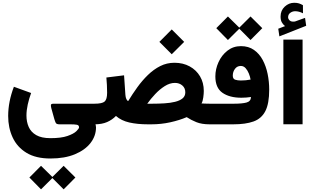

<svg xmlns="http://www.w3.org/2000/svg" viewBox="-20 -913 2307 1410"><path d="M350.6 251Q242.7 251 174.1 209Q105.5 167 72.8 96.2Q40 25.4 40 -61Q40 -166 82 -275.9L208.5 -230Q193.4 -188.5 183.8 -145.8Q174.3 -103 174.3 -64Q174.3 -18.1 190.9 19.5Q207.5 57.1 246.1 79.3Q284.7 101.6 350.6 101.6Q429.2 101.6 475.1 85.7Q521 69.8 540.8 50.5Q560.5 31.2 560.5 22Q560.5 6.3 544.7 3.2Q528.8 0 495.1 0H417.5Q395 0 389.6 -10.5Q384.3 -21 378.9 -39.1L356.4 -120.1Q353 -134.3 354 -142.8Q355 -151.4 374.5 -151.4H673.8V0H682.1Q685.1 14.2 685.1 22Q685.1 85 644.8 137Q604.5 189 529.8 220Q455.1 251 350.6 251ZM281.2 304.7 364.7 386.7 447.3 304.7 533.7 390.6 447.3 477.5 364.7 394.5 281.2 477.5 195.8 390.6Z M1241.2 -696.8 1332.5 -605.5 1241.2 -514.6 1150.4 -605.5ZM1091.8 0H1065.9Q989.3 0 929.9 -13.4Q870.6 -26.9 831.5 -61.5Q804.2 -33.2 766.4 -16.6Q728.5 0 673.8 0H653.8L654.3 -151.4H673.8Q730.5 -151.4 748.5 -167.5Q766.6 -183.6 766.6 -231.9Q766.6 -260.7 765.1 -289.1Q763.7 -317.4 761.2 -343.8L891.1 -359.9L900.9 -216.3Q902.3 -198.7 907.5 -186.5Q912.6 -174.3 921.4 -170.9Q952.6 -222.2 988.5 -272Q1024.4 -321.8 1066.4 -362.5Q1108.4 -403.3 1156.7 -427.7Q1205.1 -452.1 1261.2 -452.1Q1324.2 -452.1 1372.8 -425.5Q1421.4 -398.9 1449 -352.3Q1476.6 -305.7 1476.6 -245.1Q1476.6 -225.6 1472.9 -197.8Q1469.2 -169.9 1460 -153.3Q1471.2 -152.8 1485.6 -152.1Q1500 -151.4 1518.6 -151.4H1533.2V0H1519Q1461.4 0 1422.1 -15.9Q1382.8 -31.7 1351.1 -52.7Q1297.9 -29.8 1230.5 -14.9Q1163.1 0 1091.8 0ZM1264.6 -304.2Q1227.1 -304.2 1189.7 -280.5Q1152.3 -256.8 1119.4 -221.7Q1086.4 -186.5 1061.5 -151.4H1099.1Q1144.5 -151.4 1187.7 -154.1Q1231 -156.7 1265.6 -165.3Q1300.3 -173.8 1320.6 -190.4Q1340.8 -207 1340.8 -234.9Q1340.8 -266.6 1318.8 -285.4Q1296.9 -304.2 1264.6 -304.2Z M1653.8 -792 1737.3 -710 1819.8 -792 1906.2 -706.1 1819.8 -619.1 1737.3 -702.1 1653.8 -619.1 1568.4 -706.1ZM1699.2 -151.4Q1757.3 -151.4 1789.8 -159.9Q1822.3 -168.5 1823.2 -200.7Q1789.6 -195.3 1752.4 -195.3Q1665.5 -195.3 1613.5 -231.7Q1561.5 -268.1 1561.5 -351.6Q1561.5 -405.3 1584.7 -456.5Q1607.9 -507.8 1650.4 -541Q1692.9 -574.2 1749.5 -574.2Q1805.2 -574.2 1844.7 -546.6Q1884.3 -519 1908.9 -473.1Q1933.6 -427.2 1945.3 -370.4Q1957 -313.5 1957 -254.9Q1957 -152.3 1928.7 -97.2Q1900.4 -42 1842 -21Q1783.7 0 1693.4 0H1513.7V-151.4ZM1748.5 -321.8Q1766.6 -321.8 1784.9 -323.5Q1803.2 -325.2 1820.3 -328.6Q1816.9 -349.6 1807.6 -372.8Q1798.3 -396 1783.7 -412.4Q1769 -428.7 1748.5 -428.7Q1721.2 -428.7 1705.3 -407Q1689.5 -385.3 1689.5 -357.9Q1689.5 -333.5 1707.3 -327.6Q1725.1 -321.8 1748.5 -321.8Z M2073.2 -721.2Q2056.6 -734.9 2048.6 -750.7Q2040.5 -766.6 2040.5 -792Q2040.5 -835.9 2071 -864.3Q2101.6 -892.6 2140.6 -892.6Q2162.1 -892.6 2176 -887.9Q2189.9 -883.3 2204.6 -875L2205.1 -815.4Q2175.3 -830.6 2147.5 -830.6Q2128.4 -830.6 2112.1 -819.1Q2095.7 -807.6 2095.7 -785.6Q2096.2 -772.9 2107.9 -762.2Q2119.6 -751.5 2145 -754.9Q2145.5 -754.9 2148.4 -755.9L2220.2 -781.7L2228.5 -723.6L2031.7 -646L2023.4 -702.1ZM2202.1 -622.1V-0.5H2061V-622.1Z"/></svg>

Font: Vazirmatn UI Black
Style: Regular
Weight: 900
Designer: Saber Rastikerdar
Foundry: Saber Rastikerdar
Version: Version 33.003